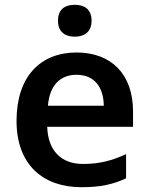

<svg xmlns="http://www.w3.org/2000/svg" viewBox="-20 -771 621 801"><path d="M292 -751C253 -751 222 -734 222 -685C222 -636 253 -618 292 -618C330 -618 362 -636 362 -685C362 -734 330 -751 292 -751ZM299 -552C149 -552 49 -452 49 -267C49 -82 161 10 320 10C400 10 452 -2 506 -27V-128C447 -101 396 -87 326 -87C234 -87 180 -144 177 -242H535V-306C535 -461 445 -552 299 -552ZM299 -459C376 -459 412 -405 413 -330H180C187 -415 231 -459 299 -459Z"/></svg>

Font: Noto Sans Bengali UI SemiBold
Style: Regular
Weight: 600
Designer: Jelle Bosma - Monotype Design Team
Foundry: Monotype Imaging Inc.
Version: Version 2.003